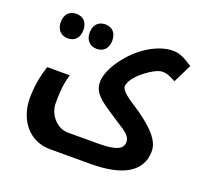

<svg xmlns="http://www.w3.org/2000/svg" viewBox="-128 -667 1139 1061"><g transform="rotate(20 441.5 -136.5)"><path d="M149 -369C189 -369 215 -396 215 -441C215 -486 190 -513 149 -513C108 -513 82 -486 82 -441C82 -397 108 -369 149 -369ZM319 -369C359 -369 385 -397 385 -441C385 -486 360 -513 319 -513C278 -513 252 -486 252 -441C252 -397 278 -369 319 -369ZM266 240H502C694 240 799 180 799 57C799 14 770 -31 711 -80C681 -105 652 -126 625 -143C589 -166 536 -201 536 -228C536 -261 578 -310 636 -347C665 -366 688 -375 705 -375C733 -375 757 -363 784 -348L838 -457C778 -496 753 -504 721 -504C630 -504 523 -437 452 -337C417 -287 399 -242 399 -203C399 -158 421 -125 495 -76C532 -51 563 -31 591 -13C634 14 650 33 650 60C650 111 582 120 501 120H328C265 120 209 59 209 -10C209 -83 213 -126 230 -181H97C76 -117 65 -53 65 12C65 140 144 240 266 240Z"/></g></svg>

Font: Noto Kufi Arabic
Style: Bold
Weight: 700
Designer: Monotype Design Team, David Williams, Khaled Hosny
Foundry: Google LLC
Version: Version 2.109